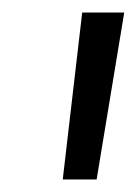

<svg xmlns="http://www.w3.org/2000/svg" viewBox="-20 -760 218 306"><path d="M178 -740 134 -474H80L111 -740Z"/></svg>

Font: Pathway Extreme 8pt Thin 12pt ExtraLight
Style: Italic
Weight: 250
Italic angle: -8°
Version: Version 1.001;gftools[0.9.26]